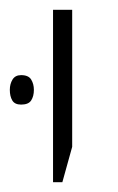

<svg xmlns="http://www.w3.org/2000/svg" viewBox="-29 -606 241 391"><path d="M79 -235V-586H118V-307L98 -235ZM-9 -423Q-9 -435 -3.5 -444Q2 -453 14 -453Q29 -453 34.5 -444Q40 -435 40 -423Q40 -410 34.5 -401.5Q29 -393 14 -393Q1 -393 -4 -401.5Q-9 -410 -9 -423Z"/></svg>

Font: Noto Sans Hebrew ExtraLight
Style: Regular
Weight: 250
Designer: Monotype Design Team
Foundry: Monotype Imaging Inc.
Version: Version 2.003